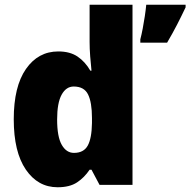

<svg xmlns="http://www.w3.org/2000/svg" viewBox="-20 -780 803 810"><path d="M223 10Q140 10 89 -64.5Q38 -139 38 -277Q38 -415 89.5 -489Q141 -563 226 -563Q275 -563 307 -541.5Q339 -520 361 -482H366Q363 -509 360.5 -542Q358 -575 358 -603V-760H539V0H400L366 -64H358Q336 -31 305 -10.5Q274 10 223 10ZM292 -135Q333 -135 350 -165.5Q367 -196 368 -261V-282Q368 -348 351.5 -381.5Q335 -415 291 -415Q259 -415 240 -380.5Q221 -346 221 -276Q221 -203 240.5 -169Q260 -135 292 -135ZM763 -749Q745 -711 727 -676Q709 -641 685 -600H572V-614Q577 -633 582 -659Q587 -685 591 -712Q595 -739 597 -760H763Z"/></svg>

Font: Noto Sans Gurmukhi SemiCondensed Black
Style: Regular
Weight: 900
Width: 4
Designer: Jelle Bosma - Monotype Design Team
Foundry: Monotype Imaging Inc.
Version: Version 2.004; ttfautohint (v1.8.4.7-5d5b)